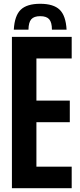

<svg xmlns="http://www.w3.org/2000/svg" viewBox="-20 -995 422 1015"><path d="M192.5 -975Q263 -975 295.5 -943.5Q328 -912 332 -838H254.5Q254.5 -876.5 240.2 -893Q226 -909.5 192.5 -909.5Q159.5 -909.5 145.2 -893Q131 -876.5 130.5 -838H53Q57 -912 89.5 -943.5Q122 -975 192.5 -975ZM43 0V-800H359V-686H172.5V-463H349V-349H172.5V-114H359V0Z"/></svg>

Font: Big Shoulders Display Thin ExtraBold
Style: Regular
Weight: 800
Version: Version 2.002